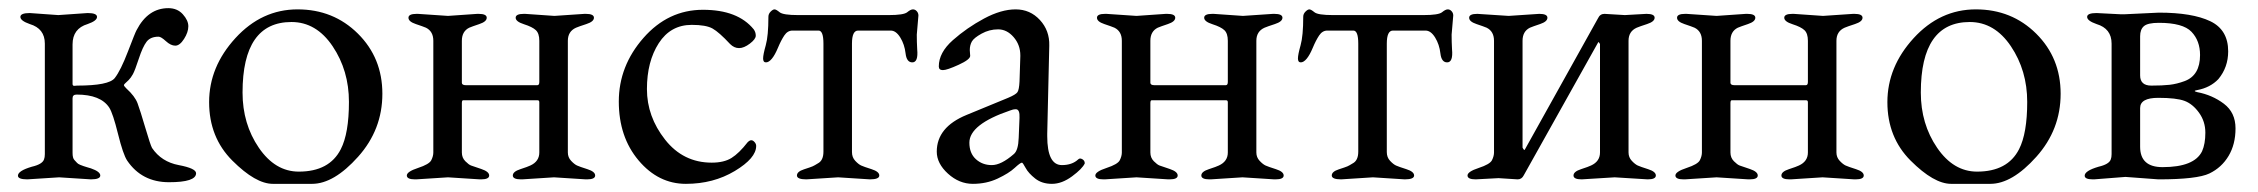

<svg xmlns="http://www.w3.org/2000/svg" viewBox="-20 -437 5539 471"><path d="M203 3 125 -2 47 3Q24 3 24 -6Q24 -18 58 -28Q84 -34 88 -46Q90 -51 90 -59V-330Q90 -367 53 -378Q30 -386 30 -395.5Q30 -405 53 -405L123 -400L195 -405Q218 -405 218 -395.5Q218 -386 195 -378Q158 -367 158 -328V-231Q158 -226 163 -226.5Q168 -227 169 -227Q247 -227 261.5 -245.5Q276 -264 294 -311Q312 -358 315 -363Q343 -417 393 -417Q415 -417 428.5 -402Q442 -387 442 -372.5Q442 -358 431.5 -341.5Q421 -325 410 -325Q399 -325 387 -336Q375 -347 369 -347Q349 -347 339.5 -334.5Q330 -322 320.5 -293Q311 -264 306 -255Q301 -246 295.5 -240.5Q290 -235 287 -232.5Q284 -230 284 -228Q284 -226 290 -220Q311 -201 317.5 -183.5Q324 -166 336.5 -123.5Q349 -81 353 -74Q376 -40 418.5 -32Q461 -24 461 -12Q461 10 394.5 10Q328 10 292 -43Q282 -58 269.5 -108.5Q257 -159 248 -173Q227 -205 168 -205Q158 -205 158 -196V-62Q158 -49 162.5 -44.5Q167 -40 169 -37.5Q171 -35 177 -32.5Q183 -30 185 -29.5Q187 -29 194.5 -26.5Q202 -24 203 -24Q226 -16 226 -6.5Q226 3 203 3Z M695 -383Q575 -383 575 -210Q575 -133 615 -74.5Q655 -16 713 -16Q788 -16 816 -71Q836 -110 836 -187Q836 -264 796 -323.5Q756 -383 695 -383ZM550 -43Q493 -100 493 -186.5Q493 -273 557.5 -343.5Q622 -414 710 -414Q798 -414 858 -354.5Q918 -295 918 -207Q918 -119 858.5 -52.5Q799 14 745.5 14Q692 14 649.5 14Q607 14 550 -43Z M1005 -403 1079 -398 1151 -403H1154Q1174 -403 1174 -393.5Q1174 -384 1156 -378Q1138 -372 1131 -369Q1113 -360 1113 -337V-234Q1113 -228 1123 -228H1298Q1303 -228 1303 -236V-337Q1303 -355 1294.5 -363Q1286 -371 1265.5 -377.5Q1245 -384 1245 -393.5Q1245 -403 1265 -403H1268L1340 -398L1414 -403H1417Q1437 -403 1437 -393.5Q1437 -384 1418.5 -378Q1400 -372 1393 -369Q1373 -360 1373 -337V-63Q1373 -51 1381 -42.5Q1389 -34 1395.5 -31Q1402 -28 1421 -22Q1440 -16 1440 -6.5Q1440 3 1420 3H1417L1339 -2L1261 3H1258Q1238 3 1238 -6.5Q1238 -16 1256.5 -22Q1275 -28 1281 -31Q1303 -41 1303 -63V-186Q1303 -191 1299 -191H1116Q1113 -191 1113 -184V-63Q1113 -50 1121.5 -41.5Q1130 -33 1135.5 -31Q1141 -29 1160.5 -22.5Q1180 -16 1180 -6.5Q1180 3 1160 3H1157L1079 -2L1001 3H998Q978 3 978 -6.5Q978 -16 1005.5 -25Q1033 -34 1038 -44Q1043 -54 1043 -63V-337Q1043 -360 1025 -369Q1018 -372 1000 -378Q982 -384 982 -393.5Q982 -403 1002 -403Z M1771 -329Q1744 -358 1728 -367Q1712 -376 1677 -376Q1625 -376 1596 -331Q1567 -286 1567 -218.5Q1567 -151 1611.5 -94.5Q1656 -38 1726 -38Q1756 -38 1774.5 -49.5Q1793 -61 1814 -88Q1819 -93 1823 -93Q1827 -93 1831 -88.5Q1835 -84 1835 -79Q1835 -49 1782.5 -17.5Q1730 14 1662.5 14Q1595 14 1546.5 -43.5Q1498 -101 1498 -188Q1498 -275 1558.5 -344Q1619 -413 1704.5 -413Q1790 -413 1829 -365Q1834 -358 1834 -349.5Q1834 -341 1819.5 -330Q1805 -319 1793 -319Q1781 -319 1771 -329Z M2114 3 2036 -2 1958 3Q1935 3 1935 -6.5Q1935 -16 1952 -21.5Q1969 -27 1973.5 -29Q1978 -31 1986 -36Q2000 -43 2000 -65V-330Q2000 -362 1988 -362H1924Q1912 -362 1904 -350Q1896 -338 1888.5 -320Q1881 -302 1873.5 -293Q1866 -284 1859 -284Q1852 -284 1852 -293.5Q1852 -303 1858.5 -326Q1865 -349 1865 -396Q1865 -403 1870.5 -408.5Q1876 -414 1880 -414Q1884 -414 1892.5 -407Q1901 -400 1938 -400H2160Q2197 -400 2205.5 -407Q2214 -414 2219.5 -414Q2225 -414 2229 -409.5Q2233 -405 2233 -399L2229 -352Q2229 -334 2230 -316Q2233 -284 2218 -284Q2204 -284 2201.5 -306Q2199 -328 2188.5 -345Q2178 -362 2165 -362H2085Q2070 -362 2070 -330V-64Q2070 -51 2078 -42.5Q2086 -34 2092.5 -31Q2099 -28 2118 -22Q2137 -16 2137 -6.5Q2137 3 2114 3Z M2358 -87Q2358 -61 2374 -46.5Q2390 -32 2413 -32Q2436 -32 2467 -59Q2478 -68 2479 -99L2481 -148Q2482 -169 2472 -169Q2465 -169 2458 -166Q2358 -132 2358 -87ZM2359 -314 2360 -300Q2360 -291 2331.5 -278Q2303 -265 2293 -265Q2283 -265 2283 -274Q2283 -308 2317.5 -338.5Q2352 -369 2394 -391.5Q2436 -414 2471.5 -414Q2507 -414 2531 -388Q2555 -362 2554 -325L2549 -109V-103Q2549 -32 2585 -32Q2610 -32 2625 -46Q2629 -50 2635 -46.5Q2641 -43 2641 -37V-36Q2635 -23 2610 -4.5Q2585 14 2560.5 14Q2536 14 2519.5 1Q2503 -12 2496 -25Q2489 -38 2487 -38Q2483 -38 2469 -25Q2455 -12 2427.5 1Q2400 14 2366.5 14Q2333 14 2305.5 -11Q2278 -36 2278 -65Q2278 -125 2351 -155L2453 -197Q2472 -205 2476 -211Q2480 -217 2481 -237L2483 -299V-301Q2483 -327 2466.5 -346Q2450 -365 2428.5 -365Q2407 -365 2388 -354.5Q2369 -344 2364 -335Q2359 -326 2359 -314Z M2694 -403 2768 -398 2840 -403H2843Q2863 -403 2863 -393.5Q2863 -384 2845 -378Q2827 -372 2820 -369Q2802 -360 2802 -337V-234Q2802 -228 2812 -228H2987Q2992 -228 2992 -236V-337Q2992 -355 2983.5 -363Q2975 -371 2954.5 -377.5Q2934 -384 2934 -393.5Q2934 -403 2954 -403H2957L3029 -398L3103 -403H3106Q3126 -403 3126 -393.5Q3126 -384 3107.5 -378Q3089 -372 3082 -369Q3062 -360 3062 -337V-63Q3062 -51 3070 -42.5Q3078 -34 3084.5 -31Q3091 -28 3110 -22Q3129 -16 3129 -6.5Q3129 3 3109 3H3106L3028 -2L2950 3H2947Q2927 3 2927 -6.5Q2927 -16 2945.5 -22Q2964 -28 2970 -31Q2992 -41 2992 -63V-186Q2992 -191 2988 -191H2805Q2802 -191 2802 -184V-63Q2802 -50 2810.5 -41.5Q2819 -33 2824.5 -31Q2830 -29 2849.5 -22.5Q2869 -16 2869 -6.5Q2869 3 2849 3H2846L2768 -2L2690 3H2687Q2667 3 2667 -6.5Q2667 -16 2694.5 -25Q2722 -34 2727 -44Q2732 -54 2732 -63V-337Q2732 -360 2714 -369Q2707 -372 2689 -378Q2671 -384 2671 -393.5Q2671 -403 2691 -403Z M3426 3 3348 -2 3270 3Q3247 3 3247 -6.5Q3247 -16 3264 -21.5Q3281 -27 3285.5 -29Q3290 -31 3298 -36Q3312 -43 3312 -65V-330Q3312 -362 3300 -362H3236Q3224 -362 3216 -350Q3208 -338 3200.5 -320Q3193 -302 3185.5 -293Q3178 -284 3171 -284Q3164 -284 3164 -293.5Q3164 -303 3170.5 -326Q3177 -349 3177 -396Q3177 -403 3182.5 -408.5Q3188 -414 3192 -414Q3196 -414 3204.5 -407Q3213 -400 3250 -400H3472Q3509 -400 3517.5 -407Q3526 -414 3531.5 -414Q3537 -414 3541 -409.5Q3545 -405 3545 -399L3541 -352Q3541 -334 3542 -316Q3545 -284 3530 -284Q3516 -284 3513.5 -306Q3511 -328 3500.5 -345Q3490 -362 3477 -362H3397Q3382 -362 3382 -330V-64Q3382 -51 3390 -42.5Q3398 -34 3404.5 -31Q3411 -28 3430 -22Q3449 -16 3449 -6.5Q3449 3 3426 3Z M4022 3 3941 -2 3860 3Q3840 3 3840 -6.5Q3840 -16 3858.5 -22Q3877 -28 3883 -31Q3905 -41 3905 -63V-329Q3903 -333 3901 -334L3718 -7Q3713 3 3703 3L3656 0L3600 3Q3580 3 3580 -6.5Q3580 -16 3607.5 -25Q3635 -34 3640 -44Q3645 -54 3645 -63V-337Q3645 -360 3627 -369Q3620 -372 3602 -378Q3584 -384 3584 -393.5Q3584 -403 3604 -403L3681 -398L3756 -403Q3776 -403 3776 -393.5Q3776 -384 3758 -378Q3740 -372 3733 -369Q3715 -360 3715 -337V-75Q3717 -70 3720 -69L3900 -392Q3905 -403 3916 -403L3966 -400L4019 -403Q4039 -403 4039 -393.5Q4039 -384 4020.5 -378Q4002 -372 3995 -369Q3975 -360 3975 -337V-63Q3975 -51 3983 -42.5Q3991 -34 3997.5 -31Q4004 -28 4023 -22Q4042 -16 4042 -6.5Q4042 3 4022 3Z M4117 -403 4191 -398 4263 -403H4266Q4286 -403 4286 -393.5Q4286 -384 4268 -378Q4250 -372 4243 -369Q4225 -360 4225 -337V-234Q4225 -228 4235 -228H4410Q4415 -228 4415 -236V-337Q4415 -355 4406.5 -363Q4398 -371 4377.5 -377.5Q4357 -384 4357 -393.5Q4357 -403 4377 -403H4380L4452 -398L4526 -403H4529Q4549 -403 4549 -393.5Q4549 -384 4530.5 -378Q4512 -372 4505 -369Q4485 -360 4485 -337V-63Q4485 -51 4493 -42.5Q4501 -34 4507.5 -31Q4514 -28 4533 -22Q4552 -16 4552 -6.5Q4552 3 4532 3H4529L4451 -2L4373 3H4370Q4350 3 4350 -6.5Q4350 -16 4368.5 -22Q4387 -28 4393 -31Q4415 -41 4415 -63V-186Q4415 -191 4411 -191H4228Q4225 -191 4225 -184V-63Q4225 -50 4233.5 -41.5Q4242 -33 4247.5 -31Q4253 -29 4272.5 -22.5Q4292 -16 4292 -6.5Q4292 3 4272 3H4269L4191 -2L4113 3H4110Q4090 3 4090 -6.5Q4090 -16 4117.5 -25Q4145 -34 4150 -44Q4155 -54 4155 -63V-337Q4155 -360 4137 -369Q4130 -372 4112 -378Q4094 -384 4094 -393.5Q4094 -403 4114 -403Z M4812 -383Q4692 -383 4692 -210Q4692 -133 4732 -74.5Q4772 -16 4830 -16Q4905 -16 4933 -71Q4953 -110 4953 -187Q4953 -264 4913 -323.5Q4873 -383 4812 -383ZM4667 -43Q4610 -100 4610 -186.5Q4610 -273 4674.5 -343.5Q4739 -414 4827 -414Q4915 -414 4975 -354.5Q5035 -295 5035 -207Q5035 -119 4975.5 -52.5Q4916 14 4862.5 14Q4809 14 4766.5 14Q4724 14 4667 -43Z M5230 -348V-252Q5230 -227 5257.5 -227Q5285 -227 5302.5 -229Q5320 -231 5339 -238Q5377 -252 5377 -302Q5377 -337 5356 -359Q5335 -381 5276 -381Q5249 -381 5239.5 -373Q5230 -365 5230 -348ZM5123 -405 5182 -402H5192L5276 -406Q5358 -406 5402 -385Q5446 -364 5446 -311Q5446 -272 5422 -243Q5402 -222 5370 -216Q5358 -214 5370 -211Q5407 -204 5435.5 -182.5Q5464 -161 5464 -122Q5464 -83 5447 -54.5Q5430 -26 5400 -11.5Q5370 3 5275 3L5194 -3L5117 3H5114Q5094 3 5094 -6Q5094 -18 5128 -28Q5154 -34 5158 -46Q5160 -51 5160 -59V-330Q5160 -367 5123 -378Q5100 -386 5100 -395.5Q5100 -405 5123 -405ZM5230 -172V-77Q5230 -27 5285 -27Q5363 -27 5382 -66Q5390 -84 5390 -111.5Q5390 -139 5374.5 -160.5Q5359 -182 5339 -189.5Q5319 -197 5274.5 -197Q5230 -197 5230 -172Z"/></svg>

Font: EB Garamond
Style: Regular
Weight: 400
Version: Version 0.012